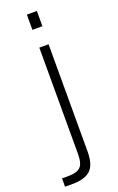

<svg xmlns="http://www.w3.org/2000/svg" viewBox="-169 -744 573 936"><g transform="rotate(-20 117.5 -276.0)"><path d="M-5 150V107H27Q71 107 90 89.5Q109 72 109 22V-530H157V26Q157 95 127.5 122.5Q98 150 34 150ZM107 -623V-702H159V-623Z"/></g></svg>

Font: Geist ExtLt
Style: Regular
Weight: 400
Designer: Basement.studio, Andrés Briganti, Mateo Zaragoza
Foundry: Basement.studio, Vercel, Andrés Briganti, Guido Ferreyra, Mateo Zaragoza
Version: Version 1.401